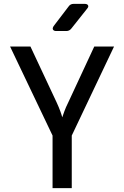

<svg xmlns="http://www.w3.org/2000/svg" viewBox="-20 -970 640 990"><path d="M251 0V-271L32 -730H137L272 -442Q284 -416 291.5 -395Q299 -374 301 -365Q304 -374 311.5 -395Q319 -416 332 -442L466 -730H568L350 -271V0ZM270 -810Q258 -810 253.5 -817Q249 -824 257 -836L334 -937Q343 -950 359 -950H417Q430 -950 434 -942.5Q438 -935 429 -925L348 -823Q338 -810 322 -810Z"/></svg>

Font: Pitagon Sans Mono Medium
Style: Regular
Weight: 500
Monospace: yes
Designer: Travis Tran
Foundry: Pitagon
Version: Version 1.001; ttfautohint (v1.8.4.7-5d5b);gftools[0.9.26]